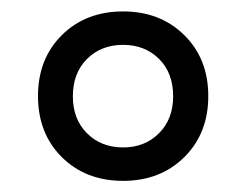

<svg xmlns="http://www.w3.org/2000/svg" viewBox="-20 -727 431 336"><path d="M195.5 -707Q260.5 -707 302.5 -665.5Q344.5 -624 344.5 -559Q344.5 -493.5 302.5 -452Q260.5 -410.5 195.5 -410.5Q130 -410.5 88.2 -452Q46.5 -493.5 46.5 -559Q46.5 -624 88.2 -665.5Q130 -707 195.5 -707ZM195.5 -469Q233.5 -469 258.2 -493.8Q283 -518.5 283 -558.5Q283 -599.5 258.2 -624Q233.5 -648.5 195.5 -648.5Q157 -648.5 132.2 -623.8Q107.5 -599 107.5 -558.5Q107.5 -518.5 132.2 -493.8Q157 -469 195.5 -469Z"/></svg>

Font: Newsreader 9pt Medium
Style: Regular
Weight: 500
Designer: Hugues Gentile
Foundry: Production Type
Version: Version 1.003